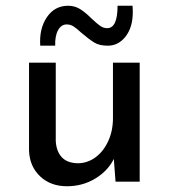

<svg xmlns="http://www.w3.org/2000/svg" viewBox="-20 -632 587 668"><path d="M466 -414V0H382L376 -79Q355 -37 311 -10.5Q267 16 213 16Q156 16 119.5 -18.5Q83 -53 81 -108V-414H174V-141Q176 -106 194.5 -85.5Q213 -65 250 -64Q284 -64 312 -84.5Q340 -105 356.5 -141Q373 -177 373 -221V-414ZM263 -518Q247 -533 236 -540Q225 -547 212 -547Q193 -547 182 -527Q171 -507 172 -473H120Q116 -532 143 -572Q170 -612 217 -612Q240 -612 258.5 -600.5Q277 -589 298 -568Q317 -550 328.5 -542Q340 -534 353 -534Q389 -534 389 -612H441Q442 -604 442 -590Q442 -537 417 -505Q392 -473 355 -473Q326 -473 308 -484Q290 -495 263 -518Z"/></svg>

Font: Josefin Sans
Style: Regular
Weight: 400
Designer: Santiago Orozco
Foundry: Typemade
Version: Version 2.000